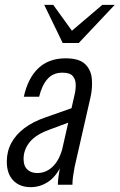

<svg xmlns="http://www.w3.org/2000/svg" viewBox="-20 -760 492 790"><path d="M218 0Q218 -14 221 -35Q224 -56 228 -80H221L287 -371Q292 -392 291.5 -413Q291 -434 279 -447.5Q267 -461 237 -461Q198 -461 175 -434.5Q152 -408 141 -362H78Q95 -439 138 -479.5Q181 -520 250 -520Q306 -520 330.5 -496Q355 -472 358 -434.5Q361 -397 352 -358L287 -73Q283 -52 280.5 -34Q278 -16 278 0ZM106 10Q61 10 34.5 -17.5Q8 -45 8 -95Q8 -137 26.5 -171.5Q45 -206 80 -232.5Q115 -259 167 -277L289 -320L276 -261L182 -226Q127 -206 102 -175Q77 -144 77 -106Q77 -77 92.5 -62.5Q108 -48 133 -48Q171 -48 199 -76.5Q227 -105 239 -158L231 -77Q210 -33 177.5 -11.5Q145 10 106 10ZM238 -583 162 -740H199L298 -603H240L401 -740H452L304 -583Z"/></svg>

Font: Instrument Sans Condensed
Style: Italic
Weight: 400
Width: 3
Italic angle: -13°
Designer: Rodrigo Fuenzalida
Foundry: fragTYPE
Version: Version 1.000;gftools[0.9.28]